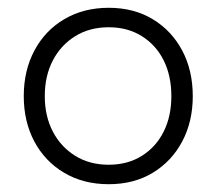

<svg xmlns="http://www.w3.org/2000/svg" viewBox="-20 -730 556 493"><path d="M259 -257Q194 -257 144.5 -286.5Q95 -316 68 -367Q41 -418 41 -483Q41 -549 68.5 -600.5Q96 -652 145.5 -681Q195 -710 259 -710Q324 -710 372.5 -680.5Q421 -651 448 -600Q475 -549 475 -483Q475 -418 448 -367Q421 -316 372.5 -286.5Q324 -257 259 -257ZM259 -307Q308 -307 344.5 -330Q381 -353 400.5 -392.5Q420 -432 420 -483Q420 -535 400.5 -574.5Q381 -614 344.5 -637Q308 -660 259 -660Q210 -660 173 -637Q136 -614 115.5 -574.5Q95 -535 95 -483Q95 -432 115.5 -392.5Q136 -353 173 -330Q210 -307 259 -307Z"/></svg>

Font: REM Medium ExtraLight
Style: Regular
Weight: 250
Version: Version 1.005;gftools[0.9.28]